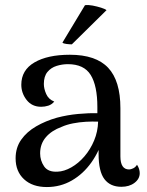

<svg xmlns="http://www.w3.org/2000/svg" viewBox="-20 -744 593 775"><path d="M470 10Q425 10 401.5 -21Q378 -52 378 -122V-202L398 -194Q382 -135 349 -88.5Q316 -42 270 -15.5Q224 11 169 11Q111 11 77 -20.5Q43 -52 43 -105Q43 -148 65.5 -180Q88 -212 126 -234Q164 -256 210 -269Q252 -280 295 -284Q338 -288 373 -287V-312Q373 -398 346 -441.5Q319 -485 254 -485Q231 -485 208.5 -478Q186 -471 171.5 -453.5Q157 -436 157 -405Q157 -386 166.5 -364.5Q176 -343 199 -334Q189 -322 175 -317.5Q161 -313 146 -313Q109 -313 87.5 -340.5Q66 -368 66 -402Q66 -461 119 -492Q172 -523 262 -523Q367 -523 416.5 -470.5Q466 -418 466 -307V-113Q466 -60 501 -60Q508 -60 517.5 -64.5Q527 -69 533 -79Q539 -70 541.5 -61.5Q544 -53 544 -45Q544 -22 523 -6Q502 10 470 10ZM212 -51Q239 -52 268 -68.5Q297 -85 321 -113Q345 -141 360 -177Q375 -213 376 -253Q353 -254 326.5 -252.5Q300 -251 274.5 -246Q249 -241 229 -232Q188 -217 165 -190Q142 -163 142 -125Q142 -96 158 -72.5Q174 -49 212 -51ZM410 -703 270 -565Q261 -565 248.5 -566.5Q236 -568 232 -572L323 -723Q336 -725 354 -721.5Q372 -718 388 -713Q404 -708 410 -703Z"/></svg>

Font: Arima Thin Medium
Style: Regular
Weight: 500
Version: Version 1.100